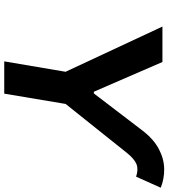

<svg xmlns="http://www.w3.org/2000/svg" viewBox="34 -810 776 883"><g transform="rotate(90 421.5 -368.0)"><path d="M101.6 -727.5H264.6L401.4 -412.1H409.2L579.6 -635.3Q619.1 -687 664.6 -710.9Q710 -734.9 755.9 -735.6Q801.8 -736.3 842.8 -719.7L792 -606.4Q758.8 -617.7 734.6 -608.2Q710.4 -598.6 682.6 -564L457.5 -282.2L410.2 0H261.7L309.6 -282.2Z"/></g></svg>

Font: Inter
Style: Bold Italic
Weight: 700
Italic angle: -9.39999°
Designer: Rasmus Andersson
Foundry: rsms
Version: Version 4.001;git-9221beed3